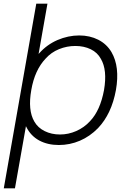

<svg xmlns="http://www.w3.org/2000/svg" viewBox="-30 -770 678 1040"><path d="M598 -282.5Q574.5 -153.5 501 -76Q457 -31 402.8 -7.8Q348.5 15.5 288.5 15.5Q228 15.5 182.2 -9.2Q136.5 -34 112.5 -82.5L110.5 -86.5L51 250H-9.5L166.5 -750H227L179 -478L183.5 -482.5Q224 -528 281 -553Q339.5 -578 399 -578Q456.5 -578 502.2 -554.8Q548 -531.5 574 -487.5Q620 -408.5 598 -282.5ZM533.5 -282.5Q552 -391 516.5 -451Q498 -485.5 461.5 -503.2Q425 -521 378 -521Q332.5 -521 289.8 -503.8Q247 -486.5 216.5 -452Q158 -390 139.5 -282.5Q120 -173 156 -111.5Q175 -78 212 -59.8Q249 -41.5 295 -41.5Q317.5 -41.5 339.8 -46.2Q362 -51 383 -60.2Q404 -69.5 422.8 -82.8Q441.5 -96 457.5 -113.5Q513 -171.5 533.5 -282.5Z"/></svg>

Font: Russisch Sans Light
Style: Italic
Weight: 300
Italic angle: -10°
Designer: Michael Sharanda (font) & Cristiano Sobral (main changes)
Foundry: Michael Sharanda
Version: Version 2.00;September 8, 2020;FontCreator 13.0.0.2681 64-bi